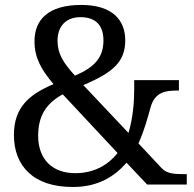

<svg xmlns="http://www.w3.org/2000/svg" viewBox="-20 -744 782 774"><path d="M490.2 -87.9 573.2 0H732.9V-42H724.1C668.9 -42 650.9 -46.9 630.9 -66.9L538.1 -166C561 -216.3 575.2 -268.1 586.9 -311C604 -373 647.9 -378.9 691.9 -378.9H701.2V-420.9H521V-381.8C521 -331.5 515.6 -266.6 498 -208L315.9 -400.9C438 -452.6 484.9 -496.1 484.9 -582C484.9 -658.7 437.5 -724.1 308.1 -724.1C241.7 -724.1 194.3 -709.5 163.6 -683.6C132.8 -657.7 119.1 -621.6 119.1 -577.1C119.1 -511.7 145.5 -464.4 195.8 -404.8C100.1 -364.7 36.1 -313 36.1 -200.2C36.1 -137.2 55.7 -85 95.2 -48.3C134.3 -11.2 193.8 9.8 273.9 9.8C375.5 9.8 441.4 -32.7 490.2 -87.9ZM133.8 -196.8C133.8 -283.2 171.9 -330.1 232.9 -363.8L454.1 -127C416 -79.6 360.4 -45.9 283.2 -45.9C193.8 -45.9 133.8 -99.1 133.8 -196.8ZM211.9 -580.1C211.9 -637.2 245.1 -674.8 304.2 -674.8C372.6 -674.8 397 -634.3 397 -581.1C397 -511.2 360.4 -472.7 282.2 -439C233.4 -492.7 211.9 -528.8 211.9 -580.1Z"/></svg>

Font: The Erased English
Style: Regular
Weight: 400
Designer: Monotype Design team + ligartures altered by 180 Amsterdam
Foundry: Monotype Imaging Inc.
Version: Version 1.030;Glyphs 3.1.2 (3151)